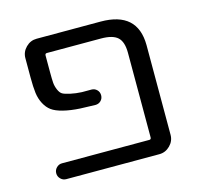

<svg xmlns="http://www.w3.org/2000/svg" viewBox="-82 -630 725 696"><g transform="rotate(-15 280.5 -282.0)"><path d="M352.5 -542Q490.2 -542 491.2 -417V-80.1Q491.2 -56.6 474.1 -39.6Q457 -22.5 433.6 -22.5H84Q72.3 -22.5 63.5 -31.2Q54.7 -40 54.7 -52.2Q54.7 -64.5 63.5 -73.2Q72.3 -82 84 -82H412.1Q418.9 -82 418.9 -89.8V-407.2Q418.9 -448.2 400.4 -465.3Q381.8 -482.4 337.9 -482.4H134.8Q127.9 -482.4 127.9 -474.6V-412.1Q127.9 -385.7 128.9 -372.6Q129.9 -359.4 135.7 -345.7Q141.6 -332 149.9 -327.1Q158.2 -322.3 178.2 -317.9Q198.2 -313.5 220.7 -312.5Q235.4 -312.5 256.8 -312.5Q268.6 -312.5 276.9 -304.2Q285.2 -295.9 285.2 -283.7Q285.2 -271.5 276.9 -263.2Q268.6 -254.9 255.9 -254.9Q223.6 -255.9 199.2 -256.8Q164.1 -258.8 136.7 -265.6Q109.4 -272.5 94.7 -283.2Q80.1 -293.9 70.3 -312.5Q60.5 -331.1 57.6 -353.5Q54.7 -376 54.7 -412.1V-484.4Q54.7 -507.8 71.8 -524.9Q88.9 -542 112.3 -542Z"/></g></svg>

Font: Gen Jyuu Gothic Normal
Style: Regular
Weight: 300
Designer: [Source Han Sans]
Ryoko NISHIZUKA  (kana & ideographs); Paul D. Hunt (Latin, Greek & Cyrillic); Wenlong ZHANG  (bopomofo
Version: Version 1.002.20150607